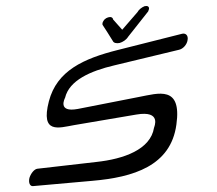

<svg xmlns="http://www.w3.org/2000/svg" viewBox="-20 -593 736 652"><path d="M453 -264C324 -239 244 -223 244 -223C174 -210 200 -259 201 -261C215 -320 287 -352 368 -371C455 -392 588 -424 588 -424C602 -427 615 -442 617 -457C620 -473 610 -482 597 -478C597 -478 505 -455 379 -423C264 -394 173 -353 146 -249C117 -137 180 -159 231 -168C354 -189 442 -204 443 -204C531 -219 503 -161 503 -159C491 -85 400 -53 307 -43C220 -33 107 -20 107 -20C97 -19 85 -5 80 11C76 28 82 40 92 39C92 39 169 32 294 21C432 9 560 -29 579 -170C598 -304 517 -276 453 -264ZM386 -447C397 -450 409 -458 415 -468C422 -477 483 -554 483 -554L484 -556V-557C487 -563 487 -568 483 -571C480 -573 476 -573 471 -572C461 -568 451 -560 447 -552L395 -492L364 -527C363 -534 356 -537 347 -534C343 -533 338 -530 335 -527C330 -521 327 -515 328 -511V-510V-509C328 -509 360 -460 363 -454C366 -447 375 -445 386 -447Z"/></svg>

Font: Hi. Perspective
Style: Perspective
Weight: 400
Designer: Mew Too, Robert Jablonski
Foundry: Cannot Into Space Fonts
Version: Version 1.996